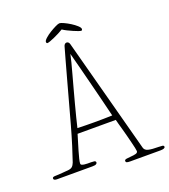

<svg xmlns="http://www.w3.org/2000/svg" viewBox="-228 -1099 1127 1280"><g transform="rotate(-20 335.5 -458.5)"><path d="M464 -875Q459 -875 444.5 -880Q430 -885 412 -893Q394 -901 375.5 -910Q357 -919 344 -928Q330 -919 312 -910Q294 -901 276.5 -893Q259 -885 244.5 -880Q230 -875 225 -875Q217 -875 217 -886Q217 -895 233.5 -910Q250 -925 272 -938.5Q294 -952 314.5 -962Q335 -972 344 -972Q353 -972 374.5 -962Q396 -952 417.5 -938.5Q439 -925 455.5 -910Q472 -895 472 -886Q472 -875 464 -875ZM582 -3Q587 17 612 23Q637 29 685 29Q699 29 710 30.5Q721 32 721 41Q721 55 686 55H473Q455 55 448.5 52Q442 49 442 41Q442 32 457 29.5Q472 27 490 26Q508 25 523 21Q538 17 538 5Q538 -1 534 -19Q530 -37 524 -61Q518 -85 511 -112.5Q504 -140 497 -164.5Q490 -189 484.5 -209Q479 -229 477 -238H206Q199 -214 190 -185Q181 -156 173 -128.5Q165 -101 159.5 -78.5Q154 -56 154 -45Q154 -38 161 -35Q168 -32 178.5 -30.5Q189 -29 201.5 -29Q214 -29 225 -29Q235 -29 247 -27.5Q259 -26 259 -15Q259 -10 252 -5Q245 0 225 0H-27Q-36 0 -43 -3Q-50 -6 -50 -14Q-50 -25 -30 -25Q-20 -25 -5.5 -26Q9 -27 22.5 -28Q36 -29 46.5 -30Q57 -31 61 -31Q83 -33 93 -42Q103 -51 110 -69Q125 -112 144.5 -174.5Q164 -237 184 -309Q204 -381 224.5 -456.5Q245 -532 264 -600.5Q283 -669 298.5 -725.5Q314 -782 324 -816Q326 -824 331.5 -829.5Q337 -835 345 -835Q350 -835 356 -831Q362 -827 365 -816ZM343 -755Q339 -735 330 -699.5Q321 -664 309 -621Q297 -578 284 -529.5Q271 -481 258.5 -434.5Q246 -388 235.5 -346Q225 -304 218 -274Q249 -273 279 -272.5Q309 -272 340 -272Q371 -272 402.5 -272.5Q434 -273 465 -274Q453 -323 438 -384Q423 -445 406.5 -509Q390 -573 374 -636.5Q358 -700 343 -755Z"/></g></svg>

Font: Life Savers
Style: Regular
Weight: 400
Version: Version 2.001; ttfautohint (v0.93) -l 8 -r 50 -G 200 -x 14 -